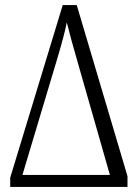

<svg xmlns="http://www.w3.org/2000/svg" viewBox="-20 -733 541 753"><path d="M20 -36 226 -713H281L480 -42V0H20ZM411 -47 288 -477Q255 -591 242 -645Q232 -594 201 -491L68 -47Z"/></svg>

Font: Noto Serif NarrowLight
Style: Regular
Weight: 300
Width: 4
Designer: Monotype Design Team
Foundry: Monotype Imaging Inc.
Version: Version 1.001